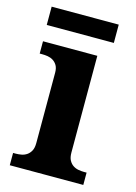

<svg xmlns="http://www.w3.org/2000/svg" viewBox="-107 -743 566 802"><g transform="rotate(15 176.0 -342.5)"><path d="M28.8 -53.2Q40 -53.2 52.5 -55.4Q64.9 -57.6 75.4 -64.5Q85.9 -71.3 93 -84Q100.1 -96.7 100.1 -118.2V-421.9Q100.1 -441.9 93 -453.9Q85.9 -465.8 75.2 -472.4Q64.5 -479 52 -481Q39.6 -482.9 28.8 -482.9H17.1V-536.1H252V-118.2Q252 -96.7 259 -84Q266.1 -71.3 276.6 -64.5Q287.1 -57.6 299.8 -55.4Q312.5 -53.2 323.2 -53.2H335V0H17.1V-53.2ZM304.7 -606H14.6V-685.1H304.7Z"/></g></svg>

Font: Droids
Style: b
Weight: 700
Foundry: Ascender Corporation
Version: Version 1.00 build 113